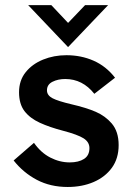

<svg xmlns="http://www.w3.org/2000/svg" viewBox="-20 -717 520 746"><path d="M243 9.5Q176 9.5 123.2 -18.2Q70.5 -46 33 -93.5L112 -162Q139 -123.5 175.5 -104.8Q212 -86 251 -86Q285.5 -86 306.5 -99.5Q327.5 -113 327.5 -141.5Q327.5 -165 304.8 -179.5Q282 -194 225 -209Q173 -222.5 134.8 -240Q96.5 -257.5 75.2 -285.2Q54 -313 54 -358.5Q54 -404.5 79.8 -436.5Q105.5 -468.5 147.5 -485.5Q189.5 -502.5 238 -502.5Q295.5 -502.5 344 -481Q392.5 -459.5 427 -415L346.5 -352.5Q301 -410 233.5 -410Q205 -410 183.8 -399.2Q162.5 -388.5 162.5 -366Q162.5 -346.5 184.2 -335.2Q206 -324 257 -312Q315.5 -298.5 352.2 -282.5Q389 -266.5 414 -237.5Q441 -206 441 -153.5Q441 -101.5 414.8 -65.2Q388.5 -29 343.8 -9.8Q299 9.5 243 9.5ZM244.5 -534 89.5 -697H179.5L244.5 -628L310.5 -697H400Z"/></svg>

Font: Acari Sans Neue
Style: Bold
Weight: 700
Designer: Alfredo Marco Pradil (font), Cristiano Sobral (main changes)
Foundry: Hanken Design Co. (font), Cristiano Sobral (main changes)
Version: Version 2.459;March 19, 2022;FontCreator 14.0.0.2808 64-bit;